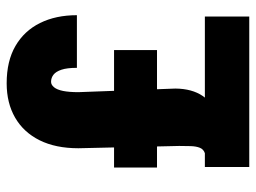

<svg xmlns="http://www.w3.org/2000/svg" viewBox="-115 -645 760 570"><g transform="rotate(-90 265.0 -360.0)"><path d="M501 0H54.2V-131.8H501ZM401.4 -273.9H52.7V-401.4H401.4ZM276.4 -507.3 287.1 -219.2Q286.6 -169.9 265.1 -138.2Q243.7 -106.4 186.5 -83.5L95.2 -131.8Q106.9 -135.7 111.3 -146.7Q115.7 -157.7 116.2 -173.8Q116.7 -189.9 116.7 -208L109.9 -507.3Q109.9 -574.7 133.5 -622.3Q157.2 -669.9 200.7 -695.1Q244.1 -720.2 302.7 -720.2Q368.7 -720.2 413.6 -694.1Q458.5 -668 481.7 -621.1Q504.9 -574.2 504.9 -511.7H348.6Q348.6 -541 343 -557.6Q337.4 -574.2 328.1 -581.3Q318.8 -588.4 307.1 -588.4Q298.3 -588.4 291 -579.6Q283.7 -570.8 280 -552.7Q276.4 -534.7 276.4 -507.3Z"/></g></svg>

Font: Roboto Condensed Black
Style: Regular
Weight: 900
Designer: Christian Robertson
Foundry: Google
Version: Version 3.008; 2023